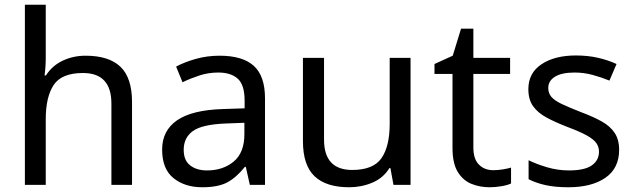

<svg xmlns="http://www.w3.org/2000/svg" viewBox="-20 -780 2677 810"><path d="M173 -537Q173 -497 168 -462H174Q200 -503 244.5 -524Q289 -545 341 -545Q439 -545 488 -498.5Q537 -452 537 -349V0H450V-343Q450 -472 330 -472Q240 -472 206.5 -421.5Q173 -371 173 -277V0H85V-760H173Z M906 -545Q1004 -545 1051 -502Q1098 -459 1098 -365V0H1034L1017 -76H1013Q978 -32 939.5 -11Q901 10 833 10Q760 10 712 -28.5Q664 -67 664 -149Q664 -229 727 -272.5Q790 -316 921 -320L1012 -323V-355Q1012 -422 983 -448Q954 -474 901 -474Q859 -474 821 -461.5Q783 -449 750 -433L723 -499Q758 -518 806 -531.5Q854 -545 906 -545ZM932 -259Q832 -255 793.5 -227Q755 -199 755 -148Q755 -103 782.5 -82Q810 -61 853 -61Q921 -61 966 -98.5Q1011 -136 1011 -214V-262Z M1712 -536V0H1640L1627 -71H1623Q1597 -29 1551 -9.5Q1505 10 1453 10Q1356 10 1307 -36.5Q1258 -83 1258 -185V-536H1347V-191Q1347 -63 1466 -63Q1555 -63 1589.5 -113Q1624 -163 1624 -257V-536Z M2061 -62Q2081 -62 2102 -65.5Q2123 -69 2136 -73V-6Q2122 1 2096 5.5Q2070 10 2046 10Q2004 10 1968.5 -4.5Q1933 -19 1911 -55Q1889 -91 1889 -156V-468H1813V-510L1890 -545L1925 -659H1977V-536H2132V-468H1977V-158Q1977 -109 2000.5 -85.5Q2024 -62 2061 -62Z M2592 -148Q2592 -70 2534 -30Q2476 10 2378 10Q2322 10 2281.5 1Q2241 -8 2210 -24V-104Q2242 -88 2287.5 -74.5Q2333 -61 2380 -61Q2447 -61 2477 -82.5Q2507 -104 2507 -140Q2507 -160 2496 -176Q2485 -192 2456.5 -208Q2428 -224 2375 -244Q2323 -264 2286 -284Q2249 -304 2229 -332Q2209 -360 2209 -404Q2209 -472 2264.5 -509Q2320 -546 2410 -546Q2459 -546 2501.5 -536.5Q2544 -527 2581 -510L2551 -440Q2517 -454 2480 -464Q2443 -474 2404 -474Q2350 -474 2321.5 -456.5Q2293 -439 2293 -409Q2293 -387 2306 -371.5Q2319 -356 2349.5 -341.5Q2380 -327 2431 -307Q2482 -288 2518 -268Q2554 -248 2573 -219.5Q2592 -191 2592 -148Z"/></svg>

Font: Noto Sans Limbu
Style: Regular
Weight: 400
Designer: Monotype Design Team
Foundry: Monotype Imaging Inc.
Version: Version 2.004; ttfautohint (v1.8.4.7-5d5b)